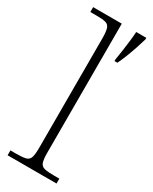

<svg xmlns="http://www.w3.org/2000/svg" viewBox="-198 -807 678 853"><g transform="rotate(30 140.5 -380.0)"><path d="M8 0V-25H35Q69 -25 85.5 -29Q102 -33 107.5 -48.5Q113 -64 113 -98V-659Q113 -695 107.5 -711Q102 -727 86.5 -731Q71 -735 43 -735H8V-760H155V-98Q155 -64 160.5 -48.5Q166 -33 183 -29Q200 -25 233 -25H259V0ZM210 -609Q214 -633 218 -660.5Q222 -688 225 -714.5Q228 -741 229 -760H281V-752Q275 -731 266 -704Q257 -677 246.5 -650Q236 -623 225 -600H210Z"/></g></svg>

Font: Noto Serif Bengali ExtraLight
Style: Regular
Weight: 250
Version: Version 2.003